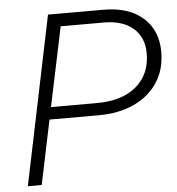

<svg xmlns="http://www.w3.org/2000/svg" viewBox="-52 -778 762 827"><g transform="rotate(-5 329.0 -364.5)"><path d="M186 -729H426Q535 -729 596.5 -674.5Q658 -620 658 -527Q658 -451 621.5 -395Q585 -339 519 -308.5Q453 -278 365 -278H153L95 0H35ZM363 -331Q471 -331 533 -383Q595 -435 595 -526Q595 -595 549.5 -634.5Q504 -674 423 -674H236L164 -331Z"/></g></svg>

Font: Mona Sans Light
Style: Italic
Weight: 300
Italic angle: -11.7°
Designer: Deni Anggara
Foundry: GitHub
Version: Version 2.000